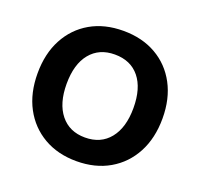

<svg xmlns="http://www.w3.org/2000/svg" viewBox="-126 -856 1048 1007"><g transform="rotate(20 398.0 -352.5)"><path d="M398 11Q294 11 215.5 -34.5Q137 -80 93.5 -161.5Q50 -243 50 -353Q50 -463 93.5 -544.5Q137 -626 215 -671Q293 -716 398 -716Q503 -716 581.5 -671Q660 -626 703.5 -544.5Q747 -463 747 -354Q747 -244 703.5 -162Q660 -80 581.5 -34.5Q503 11 398 11ZM398 -121Q486 -121 535.5 -182.5Q585 -244 585 -353Q585 -463 536 -523.5Q487 -584 398 -584Q311 -584 261.5 -523.5Q212 -463 212 -353Q212 -244 261.5 -182.5Q311 -121 398 -121Z"/></g></svg>

Font: Nunito Sans ExtraBold
Style: Regular
Weight: 800
Designer: Vernon Adams
Foundry: Vernon Adams
Version: Version 3.101; ttfautohint (v1.8.4.7-5d5b);gftools[0.9.27]